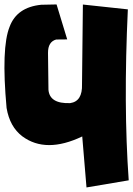

<svg xmlns="http://www.w3.org/2000/svg" viewBox="-20 -718 593 855"><path d="M279.3 -542.5 230 -542Q193.4 -531.7 193.8 -482.4L195.8 -317.9Q201.2 -255.4 292.5 -258.8Q347.7 -266.6 345.2 -342.8L349.1 -697.8L549.3 -676.3Q529.3 -247.6 553.2 85L365.2 116.7L346.2 -110.4Q184.6 -33.2 79.6 -110.8Q23.4 -153.3 9.3 -237.3Q-15.1 -505.9 22.9 -599.1Q55.2 -686 163.6 -696.8L231.9 -698.2Z"/></svg>

Font: Lapsus Pro (theguybrush.com)
Style: Bold
Weight: 700
Designer: Jose Roses
Version: Version 1.00 February 9, 2018, initial release